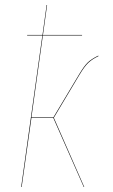

<svg xmlns="http://www.w3.org/2000/svg" viewBox="-20 -750 454 770"><path d="M375 -524.9Q349.6 -512.7 334.5 -498.5Q319.3 -484.4 298.8 -450.2L195.8 -277.8L317.9 0H315.9L193.8 -276.9H106L66.9 0H64.9L149.9 -607.9H88.9V-609.9H150.4L167 -730H168.9L152.3 -609.9H309.1V-607.9H151.9L106 -278.8H193.8L296.9 -451.2Q317.9 -486.3 332.5 -500Q347.2 -513.7 374 -526.9Z"/></svg>

Font: Fira Sans Compressed Two
Style: Italic
Weight: 100
Width: 3
Italic angle: -8°
Designer: Carrois Corporate & Edenspiekermann AG
Foundry: Carrois Corporate GbR & Edenspiekermann AG
Version: Version 4.203;PS 004.203;hotconv 1.0.88;makeotf.lib2.5.64775